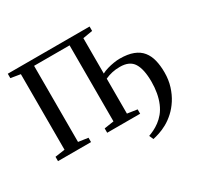

<svg xmlns="http://www.w3.org/2000/svg" viewBox="-194 -973 1457 1415"><g transform="rotate(-30 534.0 -266.0)"><path d="M35 -743H731V-705.5L648.5 -691.5V-49.5L732.5 -37V0H452V-37L534 -49.5V-696.5H232V-49L314.5 -37V0H33.5V-37L117 -49V-692L35 -705.5ZM724 210.5 708.5 175Q728.5 168 753.2 156Q778 144 803.8 125Q829.5 106 852 79Q875.5 50 891.2 12.8Q907 -24.5 915 -69Q923 -113.5 923 -162.5Q923 -268.5 890.2 -321.2Q857.5 -374 775 -374Q739 -374 708.5 -367.2Q678 -360.5 648.5 -347L642 -370L648.5 -390.5Q669.5 -402 697.2 -410Q725 -418 753.2 -422.5Q781.5 -427 803 -427Q872.5 -427 918.5 -409.2Q964.5 -391.5 991.2 -358Q1018 -324.5 1029.2 -278Q1040.5 -231.5 1040.5 -174Q1040.5 -111 1023.5 -57Q1006.5 -3 978.8 40Q951 83 917 114Q881 146.5 845.8 165.8Q810.5 185 779.2 195.2Q748 205.5 724 210.5Z"/></g></svg>

Font: Merriweather 72pt Medium
Style: Regular
Weight: 500
Version: Version 2.100